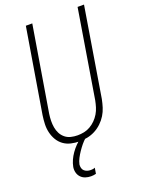

<svg xmlns="http://www.w3.org/2000/svg" viewBox="-174 -817 849 1123"><g transform="rotate(-20 250.0 -256.0)"><path d="M199 8Q172 8 146 2Q120 -4 99.5 -19Q79 -34 66 -56Q53 -78 47 -103.5Q41 -129 42 -156Q43 -183 47 -210L134 -735H174L86 -204Q83 -183 82.5 -162Q82 -141 85.5 -120.5Q89 -100 98 -82.5Q107 -65 122.5 -52Q138 -39 158.5 -34Q179 -29 200 -29Q220 -29 240 -33Q260 -37 278.5 -47.5Q297 -58 312.5 -73.5Q328 -89 339 -107.5Q350 -126 356 -146Q362 -166 366 -186L456 -735H496L405 -180Q400 -155 392.5 -131Q385 -107 371.5 -85Q358 -63 338.5 -44.5Q319 -26 296 -14Q273 -2 248 3Q223 8 199 8ZM192 223Q174 223 157.5 217.5Q141 212 129.5 200Q118 188 113.5 171Q109 154 112 136Q116 115 125 95Q134 75 147 56.5Q160 38 175.5 22Q191 6 209 -8H240L239 0Q223 14 210 30Q197 46 185.5 63Q174 80 164.5 98Q155 116 151 135Q150 146 152.5 156.5Q155 167 162.5 174Q170 181 180.5 184.5Q191 188 203 188Q209 188 216 187Q223 186 229 183L223 219Q216 221 208 222Q200 223 192 223Z"/></g></svg>

Font: Iosevka Term Curly Extralight
Style: Italic
Weight: 200
Italic angle: -9°
Designer: Belleve Invis
Foundry: Belleve Invis
Version: Version 32.3.0